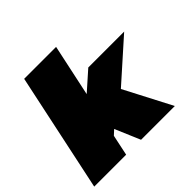

<svg xmlns="http://www.w3.org/2000/svg" viewBox="-186 -851 1029 1029"><g transform="rotate(-45 328.5 -337.0)"><path d="M-22 0 121 -674H363L300 -379L407 -474H679L449 -269L589 0H333L272 -143L245 -118L220 0Z"/></g></svg>

Font: Kanit Black
Style: Italic
Weight: 900
Italic angle: -12°
Designer: Katatrad Team
Foundry: CadsonDemak
Version: Version 2.000; ttfautohint (v1.8.3)